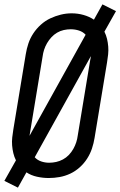

<svg xmlns="http://www.w3.org/2000/svg" viewBox="-21 -807 551 879"><path d="M61 52 -1 21 52 -73Q44 -89 40 -106Q36 -123 34.5 -141Q33 -159 35 -177.5Q37 -196 40 -214L97 -559Q101 -584 109 -608Q117 -632 131.5 -654Q146 -676 166 -694Q186 -712 209.5 -723Q233 -734 257.5 -740Q282 -746 307 -746Q335 -746 361.5 -738.5Q388 -731 409 -717L448 -787L510 -756L457 -662Q465 -646 469 -629Q473 -612 474.5 -594Q476 -576 474 -557.5Q472 -539 469 -521L412 -176Q408 -151 400 -127Q392 -103 378 -81Q364 -59 344 -41Q324 -23 300.5 -12Q277 -1 252 3.5Q227 8 202 8Q175 8 148 2Q121 -4 100 -18ZM114 -185 371 -648Q359 -661 341 -667Q323 -673 303 -673Q287 -673 271 -669.5Q255 -666 240.5 -657.5Q226 -649 214.5 -636.5Q203 -624 194.5 -609.5Q186 -595 181 -579.5Q176 -564 174 -548L117 -203Q116 -198 115.5 -193.5Q115 -189 114 -185ZM204 -62Q220 -62 236 -65.5Q252 -69 267 -77Q282 -85 294 -97.5Q306 -110 314.5 -125Q323 -140 328 -155.5Q333 -171 335 -187L392 -532Q393 -537 394 -541.5Q395 -546 395 -550L138 -87Q150 -74 167.5 -68Q185 -62 204 -62Z"/></svg>

Font: Iosevka Curly Slab Oblique
Style: Regular
Weight: 400
Italic angle: -9°
Monospace: yes
Designer: Belleve Invis
Foundry: Belleve Invis
Version: Version 11.1.0; ttfautohint (v1.8.3)